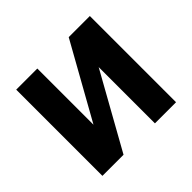

<svg xmlns="http://www.w3.org/2000/svg" viewBox="-132 -680 832 832"><g transform="rotate(-45 284.5 -264.0)"><path d="M188.5 -184.1 380.9 -528.3H510.3V0H380.9V-344.7L188.5 0H59.1V-528.3H188.5Z"/></g></svg>

Font: Roboto SemiBold
Style: Regular
Weight: 600
Designer: Christian Robertson
Foundry: Google
Version: Version 3.009; 2024